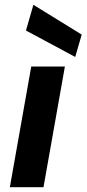

<svg xmlns="http://www.w3.org/2000/svg" viewBox="-20 -779 360 799"><path d="M21 0 110 -502H250L161 0ZM293 -542 88 -652 119 -759 320 -635Z"/></svg>

Font: DM Sans 16pt ExtraBold
Style: Italic
Weight: 800
Italic angle: -10°
Version: Version 4.004;gftools[0.9.30]